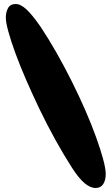

<svg xmlns="http://www.w3.org/2000/svg" viewBox="-20 -823 556 957"><path d="M457 114Q430 114 401.5 90Q373 66 340 15Q297 -52 255.5 -127Q214 -202 177.5 -278Q141 -354 110 -425.5Q79 -497 56.5 -558.5Q34 -620 21.5 -666Q9 -712 9 -735Q9 -762 20 -782.5Q31 -803 58 -803Q83 -803 112 -776Q141 -749 182 -690Q222 -630 261.5 -560.5Q301 -491 337.5 -418Q374 -345 405 -274Q436 -203 458.5 -140.5Q481 -78 494 -30Q507 18 507 45Q507 75 494.5 94.5Q482 114 457 114Z"/></svg>

Font: DynaPuff SemiBold
Style: Regular
Weight: 600
Designer: Toshi Omagari, Jennifer Daniel
Foundry: Google Fonts
Version: Version 2.000